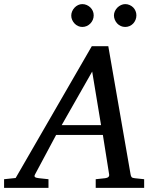

<svg xmlns="http://www.w3.org/2000/svg" viewBox="-73 -911 766 931"><path d="M374 -564 226.1 -304.2H417ZM391.1 0V-42L437 -46.9Q459 -49.8 456.1 -65.9L425.8 -256.8H199.2L97.2 -65.9Q91.8 -56.2 96.9 -52.2Q102.1 -48.3 116.2 -46.9L162.1 -42V0H-53.2V-42L2.9 -47.9L372.1 -687H452.1L560.1 -65.9Q561.5 -56.2 565.4 -52Q569.3 -47.9 580.1 -46.9L626 -42V0ZM381.3 -836.4Q381.3 -825.2 377 -814.9Q372.6 -804.7 365 -796.9Q357.4 -789.1 347.4 -784.7Q337.4 -780.3 326.2 -780.3Q315.4 -780.3 305.7 -784.7Q295.9 -789.1 288.6 -796.9Q281.2 -804.7 276.9 -814.5Q272.5 -824.2 272.5 -835.4Q272.5 -846.2 276.9 -856.2Q281.2 -866.2 288.6 -874Q295.9 -881.8 305.7 -886.5Q315.4 -891.1 326.2 -891.1Q337.4 -891.1 347.4 -886.7Q357.4 -882.3 365 -875Q372.6 -867.7 377 -857.7Q381.3 -847.7 381.3 -836.4ZM588.4 -836.4Q588.4 -825.2 584.2 -814.9Q580.1 -804.7 572.8 -796.9Q565.4 -789.1 555.4 -784.7Q545.4 -780.3 534.2 -780.3Q522.9 -780.3 512.9 -784.7Q502.9 -789.1 495.6 -796.9Q488.3 -804.7 483.9 -814.9Q479.5 -825.2 479.5 -836.4Q479.5 -846.7 484.1 -856.7Q488.8 -866.7 496.3 -874.3Q503.9 -881.8 513.9 -886.5Q523.9 -891.1 534.2 -891.1Q545.4 -891.1 555.4 -886.7Q565.4 -882.3 572.8 -875Q580.1 -867.7 584.2 -857.7Q588.4 -847.7 588.4 -836.4Z"/></svg>

Font: Charis SIL Am
Style: Italic
Weight: 400
Italic angle: -11°
Foundry: SIL International
Version: Version 5.000